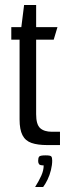

<svg xmlns="http://www.w3.org/2000/svg" viewBox="-20 -578 271 765"><path d="M168 0Q130 0 105.5 -8.5Q81 -17 69.5 -39.5Q58 -62 58 -102V-420H25V-470H65L76 -558H124V-470H209L194 -420H124V-123Q124 -82 140 -67.5Q156 -53 187 -53H219V0ZM120 167Q135 143 144.5 122Q154 101 154 81Q139 81 135.5 76Q132 71 132 63Q132 51 136 46Q140 41 162 41Q181 41 184.5 45.5Q188 50 188 62Q188 79 183 99.5Q178 120 169.5 137.5Q161 155 152 167Z"/></svg>

Font: Smooch Sans Thin Medium
Style: Regular
Weight: 500
Version: Version 1.010